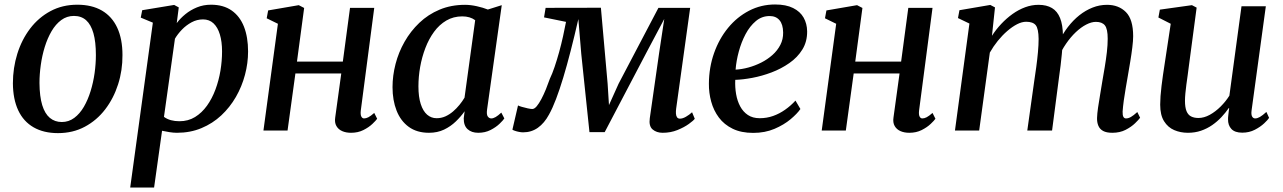

<svg xmlns="http://www.w3.org/2000/svg" viewBox="-20 -582 5718 856"><path d="M324.5 -561Q389.5 -561 434.5 -534.8Q479.5 -508.5 502.8 -458.2Q526 -408 526 -336.5Q526.5 -268.5 506.5 -206Q486.5 -143.5 449 -94.5Q411.5 -45.5 358.2 -17Q305 11.5 238.5 11.5Q174.5 11.5 129.5 -14.5Q84.5 -40.5 61.2 -90.2Q38 -140 37.5 -210.5Q37.5 -279 57.2 -342.2Q77 -405.5 114.5 -454.8Q152 -504 205.2 -532.5Q258.5 -561 324.5 -561ZM309.5 -511Q278 -511 253 -492.5Q228 -474 209.8 -442.8Q191.5 -411.5 179.5 -372.5Q167.5 -333.5 161.8 -292Q156 -250.5 156 -212Q156.5 -152 168.2 -113.5Q180 -75 202.2 -56.5Q224.5 -38 255.5 -38Q286.5 -38 311.2 -56.5Q336 -75 354 -106Q372 -137 384 -176Q396 -215 401.8 -256.5Q407.5 -298 407.5 -336.5Q407.5 -395.5 396.5 -434Q385.5 -472.5 364 -491.8Q342.5 -511 309.5 -511Z M560.5 254 661.5 -481 607.5 -503.5 614 -536.5 756.5 -560 777 -549 768 -479Q784 -500.5 806.8 -519Q829.5 -537.5 858.2 -549.2Q887 -561 920.5 -561Q976 -561 1012.8 -535.2Q1049.5 -509.5 1067.8 -462.8Q1086 -416 1086 -352.5Q1086 -300.5 1072.2 -248.5Q1058.5 -196.5 1031.8 -150Q1005 -103.5 966.5 -67.5Q928 -31.5 878.2 -10.8Q828.5 10 769 10Q753 10 735.8 7.2Q718.5 4.5 702.5 1L667 254ZM711 -61Q724.5 -51 742 -46.2Q759.5 -41.5 780 -41.5Q819 -41.5 849.5 -60.2Q880 -79 902.8 -110.8Q925.5 -142.5 940.5 -182.8Q955.5 -223 962.8 -266.8Q970 -310.5 970 -352.5Q970 -396.5 960.2 -428.5Q950.5 -460.5 931.8 -478Q913 -495.5 885 -495.5Q858 -495.5 834 -482.5Q810 -469.5 791 -449.8Q772 -430 760 -409.5Z M1588.5 -89Q1586.5 -70.5 1591 -62.2Q1595.5 -54 1603 -54Q1612 -54 1622.2 -59.2Q1632.5 -64.5 1648.5 -78.5L1661.5 -52.5Q1656 -44.5 1640.2 -29.5Q1624.5 -14.5 1600.2 -2.2Q1576 10 1545 10Q1522.5 10 1505.5 2.5Q1488.5 -5 1479.8 -20.2Q1471 -35.5 1474.5 -58.5L1501.5 -254.5H1297L1262 0H1154.5L1219 -476L1169 -500.5L1175.5 -535.5L1312 -559L1336 -546.5L1304 -307.5H1508.5L1540.5 -547H1648.5Z M2151.5 -93.5Q2148.5 -71 2154.8 -62.5Q2161 -54 2170.5 -54Q2179 -54 2189.8 -60.2Q2200.5 -66.5 2215 -80L2228.5 -54Q2223.5 -46 2207.5 -30.5Q2191.5 -15 2167.2 -2.5Q2143 10 2112 10Q2082.5 10 2064.8 -6Q2047 -22 2047.5 -55L2051.5 -86Q2035 -62.5 2012.2 -40.5Q1989.5 -18.5 1959.8 -4.2Q1930 10 1892.5 10Q1838.5 10 1802.2 -16.5Q1766 -43 1748 -89Q1730 -135 1730 -193.5Q1730 -244.5 1743.5 -296.8Q1757 -349 1783.8 -396Q1810.5 -443 1849.5 -480.2Q1888.5 -517.5 1939.8 -539Q1991 -560.5 2053.5 -560.5Q2078 -560.5 2106 -554.2Q2134 -548 2155 -539.5L2217 -559ZM2098.5 -492Q2087 -500.5 2072.5 -504.8Q2058 -509 2041 -509Q2001.5 -509 1970 -490.5Q1938.5 -472 1915.2 -440.2Q1892 -408.5 1876.5 -368Q1861 -327.5 1853.2 -283.5Q1845.5 -239.5 1845.5 -197Q1845.5 -150 1855.8 -118.2Q1866 -86.5 1884.2 -70.8Q1902.5 -55 1926.5 -55Q1947.5 -55 1965.8 -63.2Q1984 -71.5 1999.8 -85Q2015.5 -98.5 2028.5 -114.5Q2041.5 -130.5 2051 -146.5Z M2934.5 10Q2907 10 2889.5 -5Q2872 -20 2877 -55L2918.5 -345L2941.5 -497.5L2862.5 -348.5L2676 7H2608L2571.5 -341.5L2558.5 -497Q2541 -420.5 2524.2 -355.2Q2507.5 -290 2491.2 -236.2Q2475 -182.5 2459.2 -141Q2443.5 -99.5 2427.5 -71Q2407 -33 2378.2 -12.5Q2349.5 8 2312 8Q2304 8 2293.8 6Q2283.5 4 2275 1Q2266.5 -2 2264.5 -4L2289.5 -112Q2293 -109.5 2305.8 -105.8Q2318.5 -102 2332.5 -99Q2346.5 -96 2353 -96Q2362.5 -96 2372.8 -108.2Q2383 -120.5 2393.5 -140.2Q2404 -160 2413.8 -184Q2423.5 -208 2431.5 -231Q2442 -252.5 2452.5 -283.5Q2463 -314.5 2472.8 -349.8Q2482.5 -385 2490.2 -420Q2498 -455 2503.5 -484.5L2405.5 -504.5L2412.5 -547L2659 -547.5L2689 -209L2695 -113.5L2738 -209L2915.5 -547H3057L2994.5 -97.5Q2993 -86.5 2993.5 -76.2Q2994 -66 2998.2 -59.5Q3002.5 -53 3011.5 -53Q3023.5 -53 3038.2 -61.5Q3053 -70 3065.5 -81.5L3077.5 -52.5Q3072 -44.5 3051.2 -29.5Q3030.5 -14.5 3000.2 -2.2Q2970 10 2934.5 10Z M3548.5 -96Q3534.5 -75.5 3504.8 -50.5Q3475 -25.5 3432.8 -7.5Q3390.5 10.5 3338 10.5Q3284.5 10.5 3246.5 -8Q3208.5 -26.5 3185 -58Q3161.5 -89.5 3150.8 -128.8Q3140 -168 3140.5 -209.5Q3141 -281.5 3163.5 -345.2Q3186 -409 3226 -457.8Q3266 -506.5 3319.5 -534.2Q3373 -562 3435.5 -562Q3484.5 -562 3516 -546.2Q3547.5 -530.5 3562.8 -503.5Q3578 -476.5 3578.5 -442.5Q3579 -396.5 3557.2 -361.2Q3535.5 -326 3499.2 -300.8Q3463 -275.5 3420 -259.2Q3377 -243 3334.5 -235Q3292 -227 3258 -226Q3256.5 -193 3261.8 -162.5Q3267 -132 3280 -107.8Q3293 -83.5 3314.5 -69.2Q3336 -55 3367 -55Q3398.5 -55 3426.8 -65Q3455 -75 3480.2 -92.8Q3505.5 -110.5 3526.5 -133.5ZM3411.5 -510.5Q3376.5 -510.5 3349.8 -488Q3323 -465.5 3304 -429.8Q3285 -394 3273.8 -352.2Q3262.5 -310.5 3259.5 -271.5Q3287 -273 3316.5 -281Q3346 -289 3373.8 -303Q3401.5 -317 3423.8 -336.8Q3446 -356.5 3459 -381.8Q3472 -407 3471.5 -437Q3471 -473.5 3455.2 -492Q3439.5 -510.5 3411.5 -510.5Z M4077.5 -89Q4075.5 -70.5 4080 -62.2Q4084.5 -54 4092 -54Q4101 -54 4111.2 -59.2Q4121.5 -64.5 4137.5 -78.5L4150.5 -52.5Q4145 -44.5 4129.2 -29.5Q4113.5 -14.5 4089.2 -2.2Q4065 10 4034 10Q4011.5 10 3994.5 2.5Q3977.5 -5 3968.8 -20.2Q3960 -35.5 3963.5 -58.5L3990.5 -254.5H3786L3751 0H3643.5L3708 -476L3658 -500.5L3664.5 -535.5L3801 -559L3825 -546.5L3793 -307.5H3997.5L4029.5 -547H4137.5Z M4416 -549 4402.5 -422.5Q4420.5 -450.5 4444 -475.5Q4467.5 -500.5 4494.5 -519.8Q4521.5 -539 4550.8 -549.8Q4580 -560.5 4610 -560.5Q4646 -560.5 4670 -546.2Q4694 -532 4706.2 -501.5Q4718.5 -471 4719 -422.5Q4719.5 -416.5 4719 -409Q4718.5 -401.5 4717.8 -393.5Q4717 -385.5 4716 -377L4700 -394Q4717.5 -431 4741 -461.5Q4764.5 -492 4792.2 -514Q4820 -536 4851 -548.2Q4882 -560.5 4915.5 -560.5Q4967.5 -560.5 4999.8 -528Q5032 -495.5 5032 -420.5Q5032 -400.5 5028.2 -370.2Q5024.5 -340 5019 -307Q5013.5 -274 5008.5 -245Q5004 -219 4999 -190Q4994 -161 4990.2 -133.8Q4986.5 -106.5 4985 -85Q4984.5 -68 4988.5 -61Q4992.5 -54 5000 -54Q5010.5 -54 5022 -60.5Q5033.5 -67 5050.5 -82.5L5063 -57Q5057 -48.5 5040.5 -32.5Q5024 -16.5 4998.5 -3.2Q4973 10 4939 10Q4913 10 4898 1.8Q4883 -6.5 4876.8 -21.5Q4870.5 -36.5 4871 -56Q4871.5 -74.5 4875.5 -102.5Q4879.5 -130.5 4885 -162Q4890.5 -193.5 4895 -222.5Q4900 -251 4905.5 -284Q4911 -317 4914.8 -349.5Q4918.5 -382 4918.5 -409.5Q4918.5 -453 4906 -468.8Q4893.5 -484.5 4866 -484.5Q4846 -484.5 4822.8 -472.5Q4799.5 -460.5 4776.2 -438.5Q4753 -416.5 4732.8 -387Q4712.5 -357.5 4698 -323L4718 -388.5Q4716.5 -366.5 4714 -341Q4711.5 -315.5 4708.5 -290Q4705.5 -264.5 4702 -241.5L4670.5 0H4560L4591 -221Q4595.5 -250 4600 -283.2Q4604.5 -316.5 4607.5 -349.2Q4610.5 -382 4610.5 -408.5Q4610 -454 4597.8 -469.5Q4585.5 -485 4555 -485Q4536 -485 4514.5 -474Q4493 -463 4470.8 -443.8Q4448.5 -424.5 4428.5 -399.8Q4408.5 -375 4393 -347.5L4345.5 0H4237.5L4302 -477L4251 -501.5L4257.5 -536.5L4395 -560Z M5276 10Q5243 10 5215 -2Q5187 -14 5169.8 -41.5Q5152.5 -69 5152.5 -115.5Q5152.5 -132 5154 -153.5Q5155.5 -175 5158.5 -199Q5161.5 -223 5164.8 -246.5Q5168 -270 5171.5 -291L5199.5 -476L5144.5 -504L5151 -539L5294 -559L5315 -548L5280.5 -288.5Q5278 -267.5 5275 -246.2Q5272 -225 5269.2 -204.5Q5266.5 -184 5264.8 -165.8Q5263 -147.5 5263 -133Q5263 -103 5270 -86.2Q5277 -69.5 5290.5 -62.8Q5304 -56 5323 -56Q5348 -56 5373.8 -70.2Q5399.5 -84.5 5422.2 -107.2Q5445 -130 5461 -155.5L5515 -554H5623.5L5560 -90Q5557.5 -71.5 5562.2 -62.8Q5567 -54 5576 -54Q5585.5 -54 5597 -60.5Q5608.5 -67 5626 -83L5638 -56.5Q5633 -48 5616.2 -32.2Q5599.5 -16.5 5574.5 -3.5Q5549.5 9.5 5518.5 9.5Q5485.5 9.5 5470 -7Q5454.5 -23.5 5455 -50.5Q5455 -53 5455.2 -58.5Q5455.5 -64 5456.5 -71.2Q5457.5 -78.5 5458.2 -86Q5459 -93.5 5460 -99.5L5458.5 -100.5Q5444 -79.5 5425.5 -59.8Q5407 -40 5384.2 -24.2Q5361.5 -8.5 5334.5 0.8Q5307.5 10 5276 10Z"/></svg>

Font: Merriweather 36pt Medium
Style: Italic
Weight: 500
Italic angle: -7.8°
Version: Version 2.101